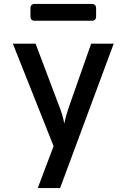

<svg xmlns="http://www.w3.org/2000/svg" viewBox="-20 -771 640 971"><path d="M171 180 251 -32 45 -550H160L277 -240Q286 -218 294 -192Q302 -166 305 -146Q309 -166 316.5 -192Q324 -218 332 -240L441 -550H555L284 180ZM156 -666Q134 -666 134 -688V-729Q134 -751 156 -751H444Q466 -751 466 -729V-688Q466 -666 444 -666Z"/></svg>

Font: Pitagon Sans Mono SemiBold
Style: Regular
Weight: 600
Monospace: yes
Designer: Travis Tran
Foundry: Pitagon
Version: Version 1.001; ttfautohint (v1.8.4.7-5d5b);gftools[0.9.26]